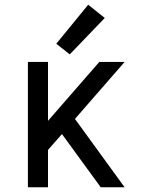

<svg xmlns="http://www.w3.org/2000/svg" viewBox="-20 -792 616 812"><path d="M98 0H183V-158L242 -225L406 0H507L297 -289L507 -530H400L183 -281V-530H98ZM275 -562 423 -716 353 -772 218 -607Z"/></svg>

Font: Iosevka Sparkle
Style: Regular
Weight: 400
Designer: Belleve Invis
Foundry: Belleve Invis
Version: Version 4.5.0; ttfautohint (v1.8.3)